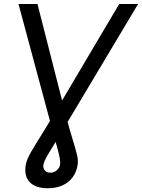

<svg xmlns="http://www.w3.org/2000/svg" viewBox="-20 -748 727 983"><path d="M74.7 -727.5H171.9L321.8 -139.6Q338.9 -75.7 352.8 -31.2Q366.7 13.2 374 43.5Q381.3 73.7 377.4 96.7Q371.1 134.8 350.6 161.4Q330.1 188 298.1 201.9Q266.1 215.8 224.6 215.8Q163.1 215.8 132.8 185.1Q102.5 154.3 111.8 96.7Q114.3 82 120.8 66.2Q127.4 50.3 138.4 30.8Q149.4 11.2 164.8 -13.2Q180.2 -37.6 199.5 -68.8Q218.8 -100.1 242.2 -139.6L590.3 -727.5H687L285.6 -55.7Q260.7 -14.2 242.9 14.4Q225.1 43 214.8 62.5Q204.6 82 202.1 96.2Q199.7 113.3 209.5 124.5Q219.2 135.7 238.3 136.2Q257.3 135.7 271 123.5Q284.7 111.3 287.6 96.2Q289.6 81.5 286.1 62.7Q282.7 43.9 274.9 15.1Q267.1 -13.7 255.4 -55.7Z"/></svg>

Font: Inter 28pt
Style: Italic
Weight: 400
Italic angle: -9.3988°
Designer: Rasmus Andersson
Foundry: rsms
Version: Version 4.001;git-66647c0bb